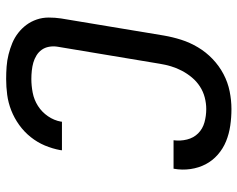

<svg xmlns="http://www.w3.org/2000/svg" viewBox="-96 -688 791 640"><g transform="rotate(-90 300.0 -367.5)"><path d="M257 8Q229 8 201.5 4Q174 0 149.5 -10Q125 -20 105 -37.5Q85 -55 73 -78Q61 -101 57 -128.5Q53 -156 58 -184Q58 -184 58 -184.5Q58 -185 58 -185H153Q153 -185 153 -185Q153 -185 153 -185Q150 -162 155.5 -140Q161 -118 176 -103Q191 -88 212.5 -82Q234 -76 257 -76Q276 -76 295.5 -81Q315 -86 332 -97Q349 -108 362 -123.5Q375 -139 384.5 -157Q394 -175 399.5 -193.5Q405 -212 408 -231L465 -573Q467 -587 464.5 -600.5Q462 -614 454.5 -624.5Q447 -635 435.5 -642Q424 -649 411.5 -652.5Q399 -656 385 -657.5Q371 -659 357 -659Q335 -659 311.5 -654.5Q288 -650 267.5 -637Q247 -624 233 -603.5Q219 -583 215 -560Q215 -559 215 -558.5Q215 -558 215 -557H119Q120 -558 120 -559.5Q120 -561 120 -562Q125 -589 135.5 -614Q146 -639 163.5 -661Q181 -683 204 -699.5Q227 -716 252.5 -726Q278 -736 304.5 -739.5Q331 -743 357 -743Q378 -743 398.5 -741.5Q419 -740 439 -735Q459 -730 477 -722.5Q495 -715 510.5 -703Q526 -691 537.5 -675.5Q549 -660 555.5 -641Q562 -622 562 -601Q562 -580 559 -560L502 -217Q497 -188 488 -159.5Q479 -131 463 -104Q447 -77 424 -55Q401 -33 373.5 -18.5Q346 -4 316 2Q286 8 257 8Z"/></g></svg>

Font: Iosevka Curly Medium Extended
Style: Italic
Weight: 500
Width: 7
Italic angle: -9°
Monospace: yes
Designer: Belleve Invis
Foundry: Belleve Invis
Version: Version 11.1.0; ttfautohint (v1.8.3)